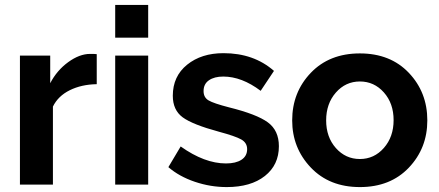

<svg xmlns="http://www.w3.org/2000/svg" viewBox="-20 -750 1785 780"><path d="M373 -530V-408Q311 -407 263.5 -383.5Q216 -360 195 -317V0H61V-524H184V-412Q211 -464 257 -497.5Q303 -531 346 -531Q367 -531 373 -530Z M582 0H448V-524H582ZM582 -597H448V-730H582Z M901 10Q835 10 771.5 -11.5Q708 -33 664 -71L714 -155Q811 -86 898 -86Q938 -86 961 -101Q984 -116 984 -144Q984 -170 960 -183.5Q936 -197 869 -215Q762 -244 722 -273.5Q682 -303 682 -361Q682 -440 740 -487Q798 -534 888 -534Q1011 -534 1093 -462L1039 -381Q962 -439 887 -439Q851 -439 829 -424Q807 -409 807 -380Q807 -354 827.5 -342Q848 -330 910 -314Q1023 -286 1068 -253Q1113 -220 1113 -156Q1113 -80 1056 -35Q999 10 901 10Z M1167 -261Q1167 -375 1242.5 -454Q1318 -533 1442 -533Q1566 -533 1641 -454Q1716 -375 1716 -261Q1716 -148 1641 -69Q1566 10 1442 10Q1318 10 1242.5 -69.5Q1167 -149 1167 -261ZM1344.5 -374Q1305 -329 1305 -261Q1305 -193 1344.5 -148.5Q1384 -104 1442 -104Q1500 -104 1539.5 -149Q1579 -194 1579 -262Q1579 -330 1539.5 -374.5Q1500 -419 1442 -419Q1384 -419 1344.5 -374Z"/></svg>

Font: Raleway
Style: Bold
Weight: 700
Designer: Matt McInerney, Pablo Impallari, Rodrigo Fuenzalida
Foundry: Matt McInerney, Pablo Impallari, Rodrigo Fuenzalida
Version: Version 3.000